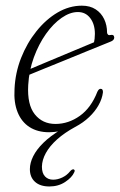

<svg xmlns="http://www.w3.org/2000/svg" viewBox="-20 -470 435 694"><path d="M64.5 -191 61.5 -209Q95.5 -223.5 142.2 -243Q189 -262.5 239 -283.5Q289 -304.5 332.5 -322.5L318 -306Q321 -321.5 322 -330.2Q323 -339 323 -347.5Q323 -382.5 306.2 -404.5Q289.5 -426.5 261.5 -426.5Q233 -426.5 202.8 -405.5Q172.5 -384.5 146.2 -347.5Q120 -310.5 102.5 -263Q85 -215.5 82 -162.5Q78 -91.5 105.8 -56.8Q133.5 -22 180.5 -22Q227.5 -22 268.5 -51.2Q309.5 -80.5 332 -138.5Q335 -144.5 337.8 -146.8Q340.5 -149 344 -149Q348.5 -149 350.5 -145.5Q352.5 -142 352 -135.5Q349 -112.5 336.2 -89.8Q323.5 -67 302.2 -46.8Q281 -26.5 251.5 -11Q213 10 186.2 34Q159.5 58 145.8 83Q132 108 131.5 132.5Q131.5 156 142.8 167.8Q154 179.5 172 179.5Q188.5 179.5 205.2 171.5Q222 163.5 233.5 149Q237 145 239.8 143.5Q242.5 142 245.5 142Q248 142.5 249.5 145.2Q251 148 248 153.5Q240 171.5 215.5 187.8Q191 204 158.5 204Q125 204 106.5 187.2Q88 170.5 88 141.5Q88 119 100 94.8Q112 70.5 137 46Q162 21.5 201 -2L205 3Q186.5 6 176.2 7Q166 8 157.5 8Q116 8 87 -10.5Q58 -29 43.8 -64Q29.5 -99 32.5 -148Q35 -206.5 56.2 -260.5Q77.5 -314.5 111.8 -357.2Q146 -400 188.2 -424.8Q230.5 -449.5 276 -449.5Q305.5 -449.5 325.8 -436.2Q346 -423 356.5 -401Q367 -379 367 -352Q367.5 -347 370.8 -344.5Q374 -342 380 -343.5Q385.5 -345 389 -342.8Q392.5 -340.5 393 -334.5Q393 -329 389.2 -325.2Q385.5 -321.5 378.5 -319Q343.5 -305 301.5 -287.8Q259.5 -270.5 216 -252.8Q172.5 -235 133.2 -219.2Q94 -203.5 64.5 -191Z"/></svg>

Font: Fraunces 72pt Soft Wonky ExtraLight
Style: Italic
Weight: 250
Italic angle: -16°
Version: Version 1.000;[b76b70a41]